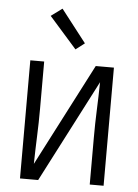

<svg xmlns="http://www.w3.org/2000/svg" viewBox="-54 -800 607 842"><g transform="rotate(5 250.0 -379.0)"><path d="M66 0V-520H127V-312Q127 -251 124.5 -190.5Q122 -130 121 -69L354 -520H434V0H373V-208Q373 -269 375.5 -329.5Q378 -390 379 -451L146 0ZM259 -585 138 -722 187 -758 298 -615Z"/></g></svg>

Font: Iosevka Light
Style: Regular
Weight: 300
Monospace: yes
Designer: Belleve Invis
Foundry: Belleve Invis
Version: Version 32.5.0; ttfautohint (v1.8.4)